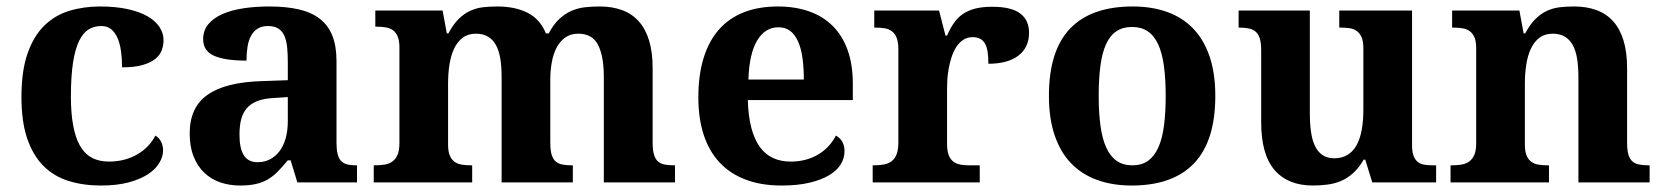

<svg xmlns="http://www.w3.org/2000/svg" viewBox="-20 -569 5192 599"><path d="M294.9 9.8Q239.7 9.8 194.1 -4.4Q148.4 -18.6 115.7 -51.3Q83 -84 64.9 -136.7Q46.9 -189.5 46.9 -266.1Q46.9 -347.2 65.7 -401.4Q84.5 -455.6 117.4 -488.3Q150.4 -521 195.3 -534.9Q240.2 -548.8 292 -548.8Q340.3 -548.8 377.4 -540.8Q414.6 -532.7 439.5 -518.6Q464.4 -504.4 477.3 -485.1Q490.2 -465.8 490.2 -443.8Q490.2 -427.7 484.6 -412.4Q479 -397 464.6 -385.3Q450.2 -373.5 425 -366.2Q399.9 -358.9 360.8 -358.9Q360.8 -384.8 357.7 -408.2Q354.5 -431.6 347.2 -449.2Q339.8 -466.8 327.4 -477.3Q314.9 -487.8 295.9 -487.8Q273.9 -487.8 256.6 -477.3Q239.3 -466.8 226.8 -441.4Q214.4 -416 207.8 -373.5Q201.2 -331.1 201.2 -267.1Q201.2 -165.5 229 -115.2Q256.8 -64.9 319.8 -64.9Q345.7 -64.9 368.4 -71Q391.1 -77.1 409.7 -88.1Q428.2 -99.1 442.1 -114Q456.1 -128.9 464.8 -146Q477.1 -138.7 482.9 -126.2Q488.8 -113.8 488.8 -100.1Q488.8 -81.1 477.5 -61.5Q466.3 -42 442.6 -26.1Q418.9 -10.3 382.3 -0.2Q345.7 9.8 294.9 9.8Z M727.1 -148.9Q727.1 -106 740.7 -84.5Q754.4 -63 783.7 -63Q805.2 -63 822.5 -72Q839.8 -81.1 852.3 -97.7Q864.7 -114.3 871.3 -137.9Q877.9 -161.6 877.9 -190.9V-266.1L833 -263.2Q803.2 -261.7 782.7 -253.7Q762.2 -245.6 750 -231.4Q737.8 -217.3 732.4 -196.8Q727.1 -176.3 727.1 -148.9ZM815.9 -487.8Q796.9 -487.8 783.9 -479.7Q771 -471.7 763.2 -457.3Q755.4 -442.9 752.2 -423.1Q749 -403.3 749 -379.9Q681.6 -379.9 647.7 -395Q613.8 -410.2 613.8 -446.8Q613.8 -474.1 630.1 -493.7Q646.5 -513.2 674.6 -525.4Q702.6 -537.6 740 -543.2Q777.3 -548.8 819.8 -548.8Q872.6 -548.8 911.9 -539.8Q951.2 -530.8 977.3 -510.7Q1003.4 -490.7 1016.6 -458.3Q1029.8 -425.8 1029.8 -378.9V-124Q1029.8 -103.5 1033 -89.8Q1036.1 -76.2 1043 -68.1Q1049.8 -60.1 1061.5 -56.6Q1073.2 -53.2 1089.8 -53.2H1093.8V0H907.7L886.7 -68.8H877.9Q861.3 -48.8 846.7 -33.9Q832 -19 815.4 -9.3Q798.8 0.5 778.1 5.1Q757.3 9.8 729 9.8Q695.8 9.8 667.2 0Q638.7 -9.8 617.4 -30Q596.2 -50.3 584 -80.8Q571.8 -111.3 571.8 -152.8Q571.8 -234.4 627.7 -273.4Q683.6 -312.5 795.9 -315.9L877.9 -318.8V-374Q877.9 -398.9 876 -419.9Q874 -440.9 867.7 -456.1Q861.3 -471.2 848.9 -479.5Q836.4 -487.8 815.9 -487.8Z M1544.9 0V-329.1Q1544.9 -361.3 1540.8 -386.5Q1536.6 -411.6 1527.1 -428.7Q1517.6 -445.8 1502.2 -454.8Q1486.8 -463.9 1464.8 -463.9Q1439.9 -463.9 1423.3 -451.2Q1406.7 -438.5 1396.7 -417.2Q1386.7 -396 1382.3 -367.9Q1377.9 -339.8 1377.9 -309.1V-118.2Q1377.9 -97.2 1383.1 -84.5Q1388.2 -71.8 1397.5 -64.7Q1406.7 -57.6 1420.2 -55.4Q1433.6 -53.2 1450.2 -53.2H1453.1V0H1146V-53.2H1147.9Q1165 -53.2 1179.2 -55.4Q1193.4 -57.6 1203.9 -64.9Q1214.4 -72.3 1220.2 -85.9Q1226.1 -99.6 1226.1 -122.1V-420.9Q1226.1 -441.9 1220.9 -454.6Q1215.8 -467.3 1206.3 -474.4Q1196.8 -481.4 1183.6 -483.6Q1170.4 -485.8 1153.8 -485.8H1150.9V-536.1H1360.8L1374 -464.8H1378.9Q1394 -493.2 1410.9 -509.8Q1427.7 -526.4 1446.8 -535.2Q1465.8 -543.9 1487.1 -546.4Q1508.3 -548.8 1531.7 -548.8Q1586.9 -548.8 1626 -529.1Q1665 -509.3 1683.1 -464.8H1691.9Q1707 -493.2 1724.9 -509.8Q1742.7 -526.4 1762.9 -535.2Q1783.2 -543.9 1805.4 -546.4Q1827.6 -548.8 1851.1 -548.8Q1889.6 -548.8 1920.4 -537.6Q1951.2 -526.4 1972.4 -502.9Q1993.7 -479.5 2004.9 -443.1Q2016.1 -406.7 2016.1 -356V-124Q2016.1 -100.6 2020.3 -86.7Q2024.4 -72.8 2032.7 -65.4Q2041 -58.1 2053.7 -55.7Q2066.4 -53.2 2083 -53.2H2085.9V0H1863.8V-329.1Q1863.8 -393.6 1845.9 -428.7Q1828.1 -463.9 1784.2 -463.9Q1760.7 -463.9 1744.1 -452.4Q1727.5 -440.9 1717 -421.4Q1706.5 -401.9 1701.7 -375.7Q1696.8 -349.6 1696.8 -320.8V-124Q1696.8 -100.6 1700.9 -86.7Q1705.1 -72.8 1713.4 -65.4Q1721.7 -58.1 1734.4 -55.7Q1747.1 -53.2 1764.2 -53.2H1767.1V0Z M2408.7 -483.9Q2366.7 -483.9 2342 -442.4Q2317.4 -400.9 2314.9 -320.8H2487.8Q2487.8 -358.9 2483.4 -389.2Q2479 -419.4 2469.5 -440.4Q2460 -461.4 2445.1 -472.7Q2430.2 -483.9 2408.7 -483.9ZM2418 9.8Q2354.5 9.8 2305.9 -8.8Q2257.3 -27.3 2224.6 -62.5Q2191.9 -97.7 2175.3 -148.7Q2158.7 -199.7 2158.7 -265.1Q2158.7 -335.4 2175.3 -388.7Q2191.9 -441.9 2223.6 -477.5Q2255.4 -513.2 2301.5 -531Q2347.7 -548.8 2406.7 -548.8Q2460.9 -548.8 2504.4 -533.4Q2547.9 -518.1 2578.1 -487.8Q2608.4 -457.5 2624.5 -412.6Q2640.6 -367.7 2640.6 -308.1V-256.8H2313Q2314.5 -206.5 2324 -170.4Q2333.5 -134.3 2350.3 -110.8Q2367.2 -87.4 2391.4 -76.2Q2415.5 -64.9 2446.8 -64.9Q2472.7 -64.9 2494.6 -71Q2516.6 -77.1 2534.4 -88.1Q2552.2 -99.1 2565.7 -114Q2579.1 -128.9 2587.9 -146Q2614.7 -131.3 2614.7 -97.2Q2614.7 -75.7 2603 -56.4Q2591.3 -37.1 2566.9 -22.5Q2542.5 -7.8 2505.6 1Q2468.8 9.8 2418 9.8Z M3036.6 0H2702.6V-53.2H2705.6Q2722.7 -53.2 2736.8 -55.7Q2751 -58.1 2761.2 -65.7Q2771.5 -73.2 2777.1 -87.4Q2782.7 -101.6 2782.7 -125V-415Q2782.7 -437 2777.6 -450.4Q2772.5 -463.9 2762.9 -471.2Q2753.4 -478.5 2740.2 -480.7Q2727.1 -482.9 2710.4 -482.9H2707.5V-536.1H2909.7L2929.7 -458H2934.6Q2944.3 -480.5 2956.1 -497.3Q2967.8 -514.2 2984.1 -525.4Q3000.5 -536.6 3022.7 -542.2Q3044.9 -547.9 3075.7 -547.9Q3134.8 -547.9 3162.6 -527.1Q3190.4 -506.3 3190.4 -466.8Q3190.4 -420.9 3157.2 -395.5Q3124 -370.1 3063.5 -370.1Q3063.5 -390.6 3061.3 -406.2Q3059.1 -421.9 3053.5 -432.1Q3047.9 -442.4 3038.3 -447.8Q3028.8 -453.1 3014.6 -453.1Q2997.1 -453.1 2984.4 -444.3Q2971.7 -435.5 2962.9 -421.6Q2954.1 -407.7 2948.5 -390.1Q2942.9 -372.6 2939.7 -354.7Q2936.5 -336.9 2935.5 -320.8Q2934.6 -304.7 2934.6 -293V-120.1Q2934.6 -98.1 2939.9 -84.7Q2945.3 -71.3 2954.6 -64.5Q2963.9 -57.6 2976.8 -55.4Q2989.7 -53.2 3004.4 -53.2H3036.6Z M3771.5 -270Q3771.5 -128.9 3705.3 -59.6Q3639.2 9.8 3510.7 9.8Q3450.7 9.8 3402.8 -7.6Q3355 -24.9 3321.5 -59.6Q3288.1 -94.2 3270.3 -147Q3252.4 -199.7 3252.4 -270Q3252.4 -411.1 3318.6 -480Q3384.8 -548.8 3513.7 -548.8Q3573.7 -548.8 3621.3 -531.7Q3668.9 -514.6 3702.4 -480Q3735.8 -445.3 3753.7 -392.8Q3771.5 -340.3 3771.5 -270ZM3407.7 -270Q3407.7 -216.8 3413.3 -176.3Q3418.9 -135.7 3431.4 -108.4Q3443.8 -81.1 3463.9 -67.1Q3483.9 -53.2 3512.7 -53.2Q3541.5 -53.2 3561.3 -67.1Q3581.1 -81.1 3593.5 -108.4Q3606 -135.7 3611.3 -176.3Q3616.7 -216.8 3616.7 -270Q3616.7 -323.7 3611.1 -364Q3605.5 -404.3 3593 -431.2Q3580.6 -458 3560.5 -471.4Q3540.5 -484.9 3511.7 -484.9Q3482.9 -484.9 3462.9 -471.4Q3442.9 -458 3430.7 -431.2Q3418.5 -404.3 3413.1 -364Q3407.7 -323.7 3407.7 -270Z M4261.2 0 4239.3 -70.8H4234.4Q4219.2 -44.9 4201.7 -29.1Q4184.1 -13.2 4164.1 -4.6Q4144 3.9 4121.8 6.8Q4099.6 9.8 4076.2 9.8Q3998 9.8 3956.3 -38.6Q3914.6 -86.9 3914.6 -188V-412.1Q3914.6 -434.1 3910.6 -447.8Q3906.7 -461.4 3898.4 -469.2Q3890.1 -477.1 3877.2 -480Q3864.3 -482.9 3846.2 -482.9H3844.2V-536.1H4066.4V-215.8Q4066.4 -183.6 4070.1 -157.7Q4073.7 -131.8 4082.5 -113.5Q4091.3 -95.2 4106 -85.2Q4120.6 -75.2 4142.6 -75.2Q4166.5 -75.2 4183.8 -85.7Q4201.2 -96.2 4212.2 -116Q4223.1 -135.7 4228.3 -163.8Q4233.4 -191.9 4233.4 -227.1V-418.9Q4233.4 -440.9 4227.5 -453.6Q4221.7 -466.3 4211.9 -472.9Q4202.1 -479.5 4189 -481.2Q4175.8 -482.9 4161.1 -482.9H4158.2V-536.1H4385.3V-116.2Q4385.3 -94.2 4390.4 -81.8Q4395.5 -69.3 4404.3 -63Q4413.1 -56.6 4425.3 -54.9Q4437.5 -53.2 4452.1 -53.2H4460.4V0Z M4904.3 0V-329.1Q4904.3 -361.3 4900.1 -386.5Q4896 -411.6 4886.5 -428.7Q4877 -445.8 4861.6 -454.8Q4846.2 -463.9 4824.2 -463.9Q4799.3 -463.9 4782.7 -451.2Q4766.1 -438.5 4756.1 -417.2Q4746.1 -396 4741.7 -367.9Q4737.3 -339.8 4737.3 -309.1V-118.2Q4737.3 -97.2 4742.4 -84.5Q4747.6 -71.8 4756.8 -64.7Q4766.1 -57.6 4779.5 -55.4Q4793 -53.2 4809.6 -53.2H4812.5V0H4505.4V-53.2H4507.3Q4524.4 -53.2 4538.6 -55.4Q4552.7 -57.6 4563.2 -64.9Q4573.7 -72.3 4579.6 -85.9Q4585.4 -99.6 4585.4 -122.1V-418Q4585.4 -439 4580.3 -451.7Q4575.2 -464.4 4565.7 -471.4Q4556.2 -478.5 4543 -480.7Q4529.8 -482.9 4513.2 -482.9H4510.3V-536.1H4720.2L4733.4 -464.8H4738.3Q4753.4 -493.2 4770.3 -509.8Q4787.1 -526.4 4806.2 -535.2Q4825.2 -543.9 4846.4 -546.4Q4867.7 -548.8 4891.1 -548.8Q4929.7 -548.8 4960.4 -537.6Q4991.2 -526.4 5012.5 -502.9Q5033.7 -479.5 5044.9 -443.1Q5056.2 -406.7 5056.2 -356V-124Q5056.2 -100.6 5060.3 -86.7Q5064.5 -72.8 5072.8 -65.4Q5081.1 -58.1 5093.8 -55.7Q5106.4 -53.2 5123.5 -53.2H5126.5V0Z"/></svg>

Font: Sahl Naskh
Style: Bold
Weight: 700
Designer: Pascal Zoghbi
Version: Version 1.001